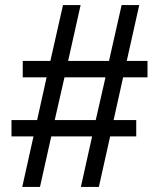

<svg xmlns="http://www.w3.org/2000/svg" viewBox="-20 -718 621 750"><path d="M66.9 12.2 110.8 -185.1H24.9V-249H125L162.1 -416H68.8V-480H176.8L226.1 -698.2H294.9L246.1 -480H405.8L455.1 -698.2H523.9L475.1 -480H556.2V-416H460.9L423.8 -249H512.2V-185.1H410.2L366.2 12.2H295.9L339.8 -185.1H180.2L136.2 12.2ZM193.8 -249H354L392.1 -416H231.9Z"/></svg>

Font: Archivo Light
Style: Regular
Weight: 300
Designer: Hector Gatti
Foundry: Omnibus-Type
Version: Version 2.001